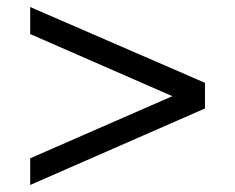

<svg xmlns="http://www.w3.org/2000/svg" viewBox="-20 -523 670 547"><path d="M66 -72 471 -249 66 -426V-503L564 -287V-214L66 4Z"/></svg>

Font: Rosario Light
Style: Regular
Weight: 300
Designer: Hector Gatti
Foundry: Omnibus Type
Version: Version 1.101; ttfautohint (v1.8.1.43-b0c9)